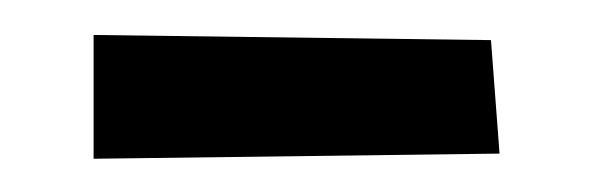

<svg xmlns="http://www.w3.org/2000/svg" viewBox="-20 -729 346 112"><path d="M34.6 -636.4V-708.6L266.4 -705.6L271.4 -639.4Z"/></svg>

Font: Truculenta
Style: Regular
Weight: 400
Designer: Ivan Castro, Eva Sanz & Omnibus-Type Team
Foundry: Omnibus-Type
Version: Version 1.002